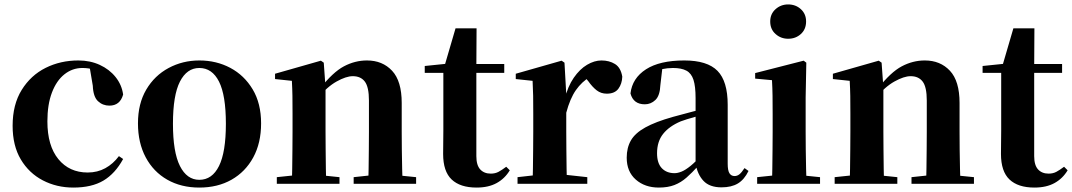

<svg xmlns="http://www.w3.org/2000/svg" viewBox="-20 -830 4842 867"><path d="M311 17Q236 17 173.5 -15.5Q111 -48 74 -110Q37 -172 37 -262Q37 -358 78 -424Q119 -490 186 -523.5Q253 -557 334 -557Q387 -557 430.5 -537Q474 -517 502 -482Q530 -447 536 -403Q522 -353 474 -353Q444 -353 422.5 -373Q401 -393 399 -443L383 -538L455 -493Q427 -509 403 -516Q379 -523 352 -523Q307 -523 271 -494.5Q235 -466 214.5 -412Q194 -358 194 -282Q194 -172 243.5 -111.5Q293 -51 376 -51Q420 -51 455.5 -70.5Q491 -90 517 -125L536 -112Q500 -46 447 -14.5Q394 17 311 17Z M880 17Q798 17 735.5 -18.5Q673 -54 638 -119.5Q603 -185 603 -273Q603 -362 640.5 -425.5Q678 -489 741.5 -523Q805 -557 880 -557Q957 -557 1020 -523.5Q1083 -490 1121 -426.5Q1159 -363 1159 -273Q1159 -184 1123.5 -119Q1088 -54 1025.5 -18.5Q963 17 880 17ZM880 -18Q938 -18 969 -80.5Q1000 -143 1000 -271Q1000 -400 969 -461.5Q938 -523 880 -523Q824 -523 792.5 -461.5Q761 -400 761 -271Q761 -143 792.5 -80.5Q824 -18 880 -18Z M1230 0V-30L1335 -41H1406L1513 -30V0ZM1298 0Q1299 -26 1299.5 -68Q1300 -110 1300.5 -156Q1301 -202 1301 -236V-316Q1301 -365 1300.5 -397Q1300 -429 1298 -465L1222 -473V-497L1429 -556L1442 -547L1450 -435V-432V-236Q1450 -202 1450.5 -156Q1451 -110 1451.5 -68Q1452 -26 1453 0ZM1577 0V-30L1680 -41H1750L1859 -30V0ZM1643 0Q1644 -26 1644.5 -67.5Q1645 -109 1645.5 -155Q1646 -201 1646 -236V-376Q1646 -437 1627.5 -461.5Q1609 -486 1573 -486Q1543 -486 1500 -462Q1457 -438 1414 -386L1410 -431H1426Q1483 -504 1533 -530.5Q1583 -557 1637 -557Q1707 -557 1750.5 -510.5Q1794 -464 1794 -365V-236Q1794 -201 1794.5 -155Q1795 -109 1796 -67.5Q1797 -26 1798 0Z M2057 -501V-541H2257V-501ZM2132 17Q2058 17 2019.5 -19.5Q1981 -56 1981 -135Q1981 -164 1981.5 -188Q1982 -212 1982 -242V-501H1898V-532L2005 -543L1987 -531L2037 -702H2132L2131 -524V-514V-125Q2131 -84 2148.5 -65Q2166 -46 2196 -46Q2216 -46 2231 -54Q2246 -62 2266 -77L2282 -61Q2260 -24 2223 -3.5Q2186 17 2132 17Z M2317 0V-30L2424 -42H2522L2632 -30V0ZM2385 0Q2386 -26 2386.5 -68Q2387 -110 2387.5 -156Q2388 -202 2388 -236V-316Q2388 -366 2387.5 -397.5Q2387 -429 2385 -465L2309 -473V-497L2516 -556L2529 -547L2537 -404V-403V-236Q2537 -202 2537.5 -156Q2538 -110 2538.5 -68Q2539 -26 2540 0ZM2537 -321 2501 -383H2530Q2544 -440 2571 -479Q2598 -518 2631 -537.5Q2664 -557 2696 -557Q2731 -557 2757 -541Q2783 -525 2790 -484Q2789 -452 2772.5 -429.5Q2756 -407 2720 -407Q2694 -407 2674.5 -422Q2655 -437 2636 -464L2613 -491L2647 -485Q2607 -461 2580.5 -423Q2554 -385 2537 -321Z M2955 17Q2892 17 2851 -19Q2810 -55 2810 -118Q2810 -163 2829 -196Q2848 -229 2894 -254.5Q2940 -280 3018 -302Q3057 -313 3107.5 -326Q3158 -339 3198 -349V-323Q3158 -313 3118 -302Q3078 -291 3054 -282Q3002 -260 2974.5 -225.5Q2947 -191 2947 -138Q2947 -93 2968.5 -70.5Q2990 -48 3026 -48Q3040 -48 3057.5 -55Q3075 -62 3098.5 -81Q3122 -100 3154 -136L3171 -81H3133Q3105 -50 3080 -28Q3055 -6 3025.5 5.5Q2996 17 2955 17ZM3238 16Q3184 16 3156.5 -13.5Q3129 -43 3121 -92V-95V-387Q3121 -440 3111.5 -469.5Q3102 -499 3079.5 -511Q3057 -523 3019 -523Q2994 -523 2967.5 -517.5Q2941 -512 2904 -498L2971 -523L2962 -446Q2960 -398 2939.5 -378.5Q2919 -359 2892 -359Q2840 -359 2827 -408Q2835 -477 2897 -517Q2959 -557 3070 -557Q3174 -557 3220 -510Q3266 -463 3266 -357V-91Q3266 -60 3274 -47.5Q3282 -35 3297 -35Q3309 -35 3319 -43Q3329 -51 3342 -71L3360 -58Q3341 -19 3312 -1.5Q3283 16 3238 16Z M3399 0V-30L3505 -41H3575L3683 -30V0ZM3466 0Q3467 -26 3467.5 -68Q3468 -110 3468.5 -156Q3469 -202 3469 -236V-313Q3469 -363 3468.5 -398Q3468 -433 3466 -468L3390 -475V-500L3609 -556L3621 -547L3618 -390V-236Q3618 -202 3618.5 -156Q3619 -110 3620 -68Q3621 -26 3622 0ZM3539 -655Q3506 -655 3482 -676.5Q3458 -698 3458 -733Q3458 -767 3482 -788.5Q3506 -810 3539 -810Q3573 -810 3596.5 -788.5Q3620 -767 3620 -733Q3620 -698 3596.5 -676.5Q3573 -655 3539 -655Z M3749 0V-30L3854 -41H3925L4032 -30V0ZM3817 0Q3818 -26 3818.5 -68Q3819 -110 3819.5 -156Q3820 -202 3820 -236V-316Q3820 -365 3819.5 -397Q3819 -429 3817 -465L3741 -473V-497L3948 -556L3961 -547L3969 -435V-432V-236Q3969 -202 3969.5 -156Q3970 -110 3970.5 -68Q3971 -26 3972 0ZM4096 0V-30L4199 -41H4269L4378 -30V0ZM4162 0Q4163 -26 4163.5 -67.5Q4164 -109 4164.5 -155Q4165 -201 4165 -236V-376Q4165 -437 4146.5 -461.5Q4128 -486 4092 -486Q4062 -486 4019 -462Q3976 -438 3933 -386L3929 -431H3945Q4002 -504 4052 -530.5Q4102 -557 4156 -557Q4226 -557 4269.5 -510.5Q4313 -464 4313 -365V-236Q4313 -201 4313.5 -155Q4314 -109 4315 -67.5Q4316 -26 4317 0Z M4576 -501V-541H4776V-501ZM4651 17Q4577 17 4538.5 -19.5Q4500 -56 4500 -135Q4500 -164 4500.5 -188Q4501 -212 4501 -242V-501H4417V-532L4524 -543L4506 -531L4556 -702H4651L4650 -524V-514V-125Q4650 -84 4667.5 -65Q4685 -46 4715 -46Q4735 -46 4750 -54Q4765 -62 4785 -77L4801 -61Q4779 -24 4742 -3.5Q4705 17 4651 17Z"/></svg>

Font: Noto Serif SC ExtraLight ExtraBold
Style: Regular
Weight: 800
Version: Version 2.002-H1;hotconv 1.1.0;makeotfexe 2.6.0